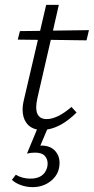

<svg xmlns="http://www.w3.org/2000/svg" viewBox="-20 -528 386 790"><path d="M134 -125Q129 -102 129 -87Q129 -38 172 -38Q216 -38 274 -88L295 -65Q235 -5 174 5L146 71H150Q186 71 205.5 91.5Q225 112 225 142Q225 186 192.5 214Q160 242 114 242Q90 242 67 234Q44 226 29 212L45 191Q72 207 105 207Q161 207 174 161Q176 151 176 145Q176 126 164 113Q152 100 124 100Q107 100 91 104L132 5Q104 -1 88.5 -22.5Q73 -44 73 -77Q73 -96 79 -120L136 -364L53 -365L62 -400L145 -401L170 -508H222L198 -402L346 -404L336 -362L189 -364Z"/></svg>

Font: Ysabeau Semilight
Style: Italic
Weight: 300
Italic angle: -12°
Designer: Christian Thalmann (Catharsis Fonts)
Version: Version 0.003